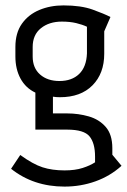

<svg xmlns="http://www.w3.org/2000/svg" viewBox="-20 -480 470 711"><path d="M366 -364V-281Q366 -208 322.5 -164Q279 -120 202 -120Q195 -120 188 -120.5Q181 -121 176 -122V-60H229Q270 -60 308.5 -49Q347 -38 371.5 -10Q396 18 396 69V93L430 134Q388 172 333.5 191.5Q279 211 219 211Q104 211 21 145L55 94Q102 128 137.5 139.5Q173 151 219 151Q258 151 286 142Q314 133 332 121V100Q332 50 311.5 25Q291 0 229 0H111V-137Q75 -154 56 -189Q37 -224 37 -271V-306Q37 -358 61 -392Q85 -426 125.5 -443Q166 -460 215 -460Q280 -460 323 -444.5Q366 -429 389 -417ZM302 -381Q285 -389 262 -394.5Q239 -400 209 -400Q162 -400 131.5 -375.5Q101 -351 101 -306V-271Q101 -228 128.5 -204Q156 -180 200 -180Q246 -180 273 -206Q300 -232 302 -282Z"/></svg>

Font: Aubrey
Style: Regular
Weight: 400
Designer: Gayaneh Bagdasaryan
Foundry: Cyreal.org
Version: Version 1.102; ttfautohint (v1.8.3)